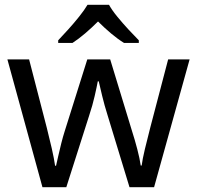

<svg xmlns="http://www.w3.org/2000/svg" viewBox="-20 -786 826 805"><path d="M431 -303Q418 -344 408.5 -383.5Q399 -423 394 -445H390Q386 -423 377 -383.5Q368 -344 354 -302L258 -1H158L11 -537H102L176 -251Q187 -208 197 -164Q207 -120 211 -91H215Q219 -108 224.5 -133Q230 -158 237 -185.5Q244 -213 251 -235L346 -537H442L534 -235Q545 -201 555.5 -161Q566 -121 570 -92H574Q577 -117 587.5 -161Q598 -205 610 -251L685 -537H775L626 -1H523ZM437 -766Q449 -744 471.5 -716.5Q494 -689 518.5 -662.5Q543 -636 562 -617V-606H500Q474 -622 446 -645.5Q418 -669 391 -696Q364 -669 337 -646Q310 -623 284 -606H224V-617Q243 -637 266.5 -663Q290 -689 312 -716.5Q334 -744 347 -766Z"/></svg>

Font: Noto Sans Old Permic
Style: Regular
Weight: 400
Designer: Monotype Design Team
Foundry: Monotype Imaging Inc.
Version: Version 2.001; ttfautohint (v1.8.4.7-5d5b)